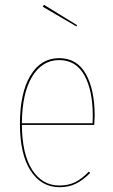

<svg xmlns="http://www.w3.org/2000/svg" viewBox="-20 -770 471 799"><path d="M372 -250H71Q72 -128 114 -63Q156 2 227 2Q265 2 293 -12Q321 -26 350 -56L355 -50Q325 -20 295.5 -5.5Q266 9 228 9Q152 9 107.5 -59.5Q63 -128 63 -254Q63 -383 106.5 -455.5Q150 -528 226 -528Q300 -528 337 -462.5Q374 -397 374 -287Q374 -276 372 -250ZM366 -289Q366 -394 331 -457Q296 -520 226 -520Q156 -520 114 -451.5Q72 -383 71 -257H365Q366 -269 366 -289ZM301 -665 298 -660 158 -742 163 -750Z"/></svg>

Font: Fira Sans Compressed Eight
Style: Regular
Weight: 100
Width: 1
Designer: bBox Type GmbH & Carrois Corporate GbR & Edenspiekermann AG
Foundry: bBox Type GmbH & Carrois Corporate GbR & Edenspiekermann AG
Version: Version 4.301